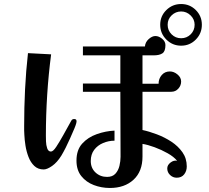

<svg xmlns="http://www.w3.org/2000/svg" viewBox="-20 -881 1040 954"><path d="M947 -758Q947 -785 927 -804.5Q907 -824 880 -824Q853 -824 833 -805Q813 -786 813 -758Q813 -730 832.5 -710.5Q852 -691 880 -691Q908 -691 927.5 -710.5Q947 -730 947 -758ZM359 -269Q356 -258 350 -243.5Q344 -229 328 -193Q307 -145 285 -108Q264 -74 239 -56.5Q214 -39 197 -39Q169 -39 150.5 -56.5Q132 -74 121.5 -101.5Q111 -129 106.5 -158Q102 -187 101 -211Q100 -222 100 -233Q100 -244 100 -255Q100 -346 104.5 -437Q109 -528 119 -617L234 -611Q221 -511 214.5 -410Q208 -309 208 -208Q208 -198 208.5 -179Q209 -160 214.5 -144Q220 -128 233 -128Q244 -128 259.5 -151.5Q275 -175 294 -209Q306 -231 316.5 -249.5Q327 -268 334 -281Q339 -291 351.5 -289.5Q364 -288 359 -269ZM908 -54Q908 -31 895 -14.5Q882 2 858 2Q839 2 825 -11.5Q811 -25 811 -44Q811 -61 827.5 -73.5Q844 -86 860 -82Q844 -102 813 -119.5Q782 -137 748 -149.5Q714 -162 688 -166V-103Q688 -29 643.5 12Q599 53 526 53Q484 53 446 38.5Q408 24 384 -6Q360 -36 360 -83Q360 -136 388.5 -167.5Q417 -199 461 -214.5Q505 -230 549 -232V-182Q520 -182 492.5 -170.5Q465 -159 448 -136.5Q431 -114 431 -81Q431 -46 454.5 -24Q478 -2 512 -2Q539 -2 553.5 -18Q568 -34 573.5 -57Q579 -80 579 -102Q579 -179 578.5 -264Q578 -349 578 -425H392V-466H578V-606H392V-650H700Q702 -672 719 -687Q736 -702 752 -702Q769 -702 785.5 -688.5Q802 -675 802 -657Q802 -626 787 -616Q772 -606 744 -606H688V-465H768Q768 -490 783.5 -508Q799 -526 824 -526Q844 -526 862 -511Q880 -496 880 -476Q880 -456 866 -440.5Q852 -425 831 -425H688V-235Q721 -228 759.5 -213.5Q798 -199 831.5 -177Q865 -155 886.5 -124.5Q908 -94 908 -54ZM983 -758Q983 -715 953 -684.5Q923 -654 880 -654Q837 -654 806.5 -684.5Q776 -715 776 -758Q776 -801 806.5 -831Q837 -861 880 -861Q923 -861 953 -831Q983 -801 983 -758Z"/></svg>

Font: Kaisei Decol
Style: Bold
Weight: 700
Designer: Font-Kai, 金井和夫
Foundry: KAZUO KANAI
Version: Version 5.003